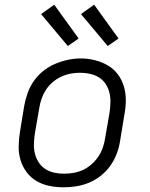

<svg xmlns="http://www.w3.org/2000/svg" viewBox="-20 -790 640 818"><path d="M251 8Q220 8 190.5 2Q161 -4 136 -18.5Q111 -33 93.5 -56.5Q76 -80 67.5 -108Q59 -136 59.5 -166.5Q60 -197 65 -228L83 -338Q88 -366 97.5 -393Q107 -420 123.5 -444Q140 -468 163.5 -487Q187 -506 214 -517.5Q241 -529 268.5 -535Q296 -541 324 -541Q355 -541 384.5 -533.5Q414 -526 439 -511.5Q464 -497 481.5 -474Q499 -451 507.5 -422.5Q516 -394 516 -363.5Q516 -333 510 -302L492 -192Q488 -164 478 -137Q468 -110 451.5 -86Q435 -62 411.5 -43Q388 -24 361 -12.5Q334 -1 306 3.5Q278 8 251 8ZM252 -50Q273 -50 293.5 -53.5Q314 -57 333.5 -66Q353 -75 370 -90Q387 -105 399 -123Q411 -141 418 -161Q425 -181 428 -202L447 -312Q450 -333 450.5 -354.5Q451 -376 446 -396Q441 -416 429.5 -433Q418 -450 401 -460.5Q384 -471 363 -475.5Q342 -480 321 -480Q300 -480 279.5 -476Q259 -472 240 -463Q221 -454 204 -439.5Q187 -425 175.5 -407Q164 -389 157 -369Q150 -349 147 -328L128 -218Q125 -197 124.5 -175.5Q124 -154 129 -134.5Q134 -115 145 -98Q156 -81 173 -70Q190 -59 210.5 -54.5Q231 -50 252 -50ZM439 -594 325 -730 381 -770 485 -626ZM269 -594 155 -730 211 -770 315 -626Z"/></svg>

Font: Iosevka Curly LtExObl
Style: Regular
Weight: 300
Width: 7
Italic angle: -9°
Monospace: yes
Designer: Belleve Invis
Foundry: Belleve Invis
Version: Version 11.1.0; ttfautohint (v1.8.3)